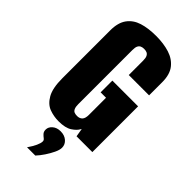

<svg xmlns="http://www.w3.org/2000/svg" viewBox="-253 -650 902 902"><g transform="rotate(45 198.5 -198.5)"><path d="M157 10Q125 10 95.5 -1Q66 -12 46.5 -46Q27 -80 27 -146V-464Q27 -515 48.5 -544.5Q70 -574 108 -586Q146 -598 198 -598Q249 -598 288 -585.5Q327 -573 349.5 -544Q372 -515 372 -464V-377H237V-472Q237 -490 232.5 -499Q228 -508 220.5 -511.5Q213 -515 201 -515Q191 -515 183 -511.5Q175 -508 170.5 -499Q166 -490 166 -472V-112Q166 -95 170.5 -85Q175 -75 183 -72Q191 -69 201 -69Q218 -69 227.5 -79Q237 -89 237 -112V-226H201V-304H372V0H267L260 -42Q260 -41 259 -39.5Q258 -38 257 -37Q249 -21 225.5 -5.5Q202 10 157 10ZM139 201Q155 178 163.5 159.5Q172 141 172 129Q172 121 164.5 115.5Q157 110 149.5 102Q142 94 142 80Q142 63 157.5 49.5Q173 36 198 36Q224 36 240.5 50.5Q257 65 257 86Q257 101 247 122Q237 143 223 164Q209 185 194 201Z"/></g></svg>

Font: Alumni Sans ExtraBold
Style: Regular
Weight: 800
Designer: Robert E. Leuschke
Foundry: Robert E. Leuschke
Version: Version 1.018